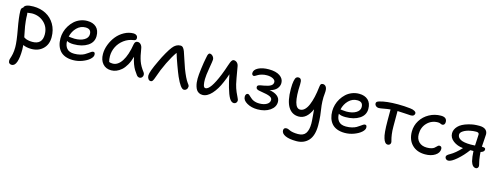

<svg xmlns="http://www.w3.org/2000/svg" viewBox="-20 -1302 6108 2359"><g transform="rotate(15 3033.5 -122.0)"><path d="M122.1 261.2Q102.5 261.2 91.3 250.2Q80.1 239.3 80.1 216.8Q80.1 202.6 87.4 182.6Q94.7 162.6 102.3 127Q109.9 91.3 109.9 40Q109.9 -32.7 82.5 -180.9Q55.2 -329.1 54.2 -405.8Q52.7 -446.3 78.1 -454.1Q87.4 -501 198.2 -501Q286.1 -501 356.7 -464.1Q427.2 -427.2 468.5 -356.4Q509.8 -285.6 509.8 -192.9Q509.8 -101.1 452.6 -45.7Q395.5 9.8 304.2 9.8Q244.1 9.8 198.2 -11.2Q201.2 15.6 201.2 45.9Q201.2 147.9 181.4 204.6Q161.6 261.2 122.1 261.2ZM147 -378.9Q147 -343.3 151.4 -302.5Q155.8 -261.7 159.4 -239.7Q163.1 -217.8 173.1 -167.7Q183.1 -117.7 185.1 -106Q199.7 -97.2 207.5 -92.8Q215.3 -88.4 239.5 -82.8Q263.7 -77.1 293.9 -77.1Q419.9 -77.1 419.9 -203.1Q419.9 -296.4 356.7 -355.2Q293.5 -414.1 202.1 -414.1Q190.4 -414.1 167.7 -410.6Q145 -407.2 143.1 -407.2Q147 -395.5 147 -378.9Z M833.5 9.8Q778.3 9.8 736.3 -6.3Q694.3 -22.5 668.7 -52.2Q643.1 -82 630.4 -121.6Q617.7 -161.1 617.7 -210Q617.7 -251 629.4 -292.5Q641.1 -334 664.3 -371.3Q687.5 -408.7 719 -437.7Q750.5 -466.8 793.2 -483.9Q835.9 -501 883.3 -501Q955.6 -501 997.6 -462.2Q1039.6 -423.3 1039.6 -349.1Q1039.6 -270.5 970 -225.3Q900.4 -180.2 792.5 -180.2Q733.4 -180.2 704.6 -199.2V-198.2Q704.6 -140.1 734.4 -105Q764.2 -69.8 828.6 -69.8Q868.7 -69.8 902.8 -78.4Q937 -86.9 958.5 -99.4Q980 -111.8 996.8 -124.3Q1013.7 -136.7 1027.1 -145.3Q1040.5 -153.8 1050.3 -153.8Q1063.5 -153.8 1069.1 -145.8Q1074.7 -137.7 1074.7 -120.1Q1074.7 -93.3 1041.5 -63.2Q1008.3 -33.2 951.2 -11.7Q894 9.8 833.5 9.8ZM881.3 -418Q819.3 -418 772.9 -371.8Q726.6 -325.7 710.4 -255.9Q714.8 -255.9 738.3 -252.4Q761.7 -249 785.6 -249Q860.4 -249 907.5 -277.1Q954.6 -305.2 954.6 -350.1Q954.6 -384.3 937 -401.1Q919.4 -418 881.3 -418Z M1319.8 9.8Q1252 9.8 1211.9 -36.4Q1171.9 -82.5 1171.9 -159.2Q1171.9 -219.2 1195.6 -280.3Q1219.2 -341.3 1258.5 -389.9Q1297.9 -438.5 1354.2 -469.2Q1410.6 -500 1471.7 -500Q1494.6 -500 1509.8 -487.3Q1524.9 -474.6 1524.9 -452.1Q1524.9 -439 1517.1 -430.7Q1509.3 -422.4 1494.6 -420.9Q1426.3 -412.1 1372.3 -372.1Q1318.4 -332 1290 -275.1Q1261.7 -218.3 1261.7 -155.8Q1261.7 -115.2 1271.5 -83Q1289.1 -75.2 1317.9 -75.2Q1383.3 -75.2 1433.1 -152.1Q1482.9 -229 1505.9 -372.1Q1513.7 -412.1 1546.9 -412.1Q1570.8 -412.1 1587.6 -393.8Q1604.5 -375.5 1608.9 -345.2Q1623 -249.5 1643.8 -190.7Q1664.6 -131.8 1712.9 -69.8Q1723.1 -55.2 1722.9 -38.1Q1722.7 -21 1711.2 -7.1Q1699.7 6.8 1682.6 6.8Q1658.2 6.8 1642.6 -14.2Q1618.7 -46.4 1604.2 -70.3Q1589.8 -94.2 1574.2 -134.5Q1558.6 -174.8 1549.8 -224.1Q1532.7 -162.1 1506.1 -115.7Q1479.5 -69.3 1448.7 -42.7Q1418 -16.1 1385.7 -3.2Q1353.5 9.8 1319.8 9.8Z M1823.7 12.2Q1804.2 12.2 1791.7 -5.9Q1779.3 -23.9 1779.3 -48.8Q1779.3 -96.2 1850.6 -244.1Q1878.4 -305.2 1911.9 -363.5Q1945.3 -421.9 1968.3 -450.2Q2010.3 -504.9 2067.4 -504.9Q2086.4 -504.9 2099.6 -490.5Q2112.8 -476.1 2123.5 -448.2Q2133.3 -422.9 2156 -351.3Q2178.7 -279.8 2192.4 -244.1Q2235.8 -131.3 2269.5 -85Q2271 -82.5 2274.7 -77.6Q2278.3 -72.8 2279.8 -71Q2281.2 -69.3 2283.7 -65.4Q2286.1 -61.5 2287.1 -59.6Q2288.1 -57.6 2289.3 -54.4Q2290.5 -51.3 2291 -48.6Q2291.5 -45.9 2291.5 -43Q2291.5 -20.5 2277.8 -5.9Q2264.2 8.8 2244.6 8.8Q2203.6 8.8 2142.6 -128.9Q2123 -173.8 2091.1 -261.2Q2059.1 -348.6 2042.5 -405.8Q1998.5 -344.7 1951.2 -248Q1903.8 -151.4 1869.6 -48.8Q1859.4 -18.1 1849.6 -2.9Q1839.8 12.2 1823.7 12.2Z M2481.4 11.2Q2455.6 11.2 2436 0.2Q2416.5 -10.7 2405 -27.8Q2393.6 -44.9 2386.2 -69.1Q2378.9 -93.3 2376.2 -116.7Q2373.5 -140.1 2373.5 -167Q2373.5 -212.4 2385 -298.6Q2396.5 -384.8 2406.2 -430.2Q2410.6 -456.5 2414.3 -470.2Q2418 -483.9 2424.3 -493.4Q2430.7 -502.9 2440.4 -502.9Q2460.9 -502.9 2478.5 -483.9Q2496.1 -464.8 2496.1 -439.9Q2496.1 -424.8 2479.2 -327.1Q2462.4 -229.5 2462.4 -185.1Q2462.4 -162.6 2463.6 -146Q2464.8 -129.4 2468.3 -112.8Q2471.7 -96.2 2478.8 -87.2Q2485.8 -78.1 2497.1 -78.1Q2560.1 -78.1 2646.5 -292Q2659.2 -322.3 2671.6 -358.2Q2684.1 -394 2691.4 -416.7Q2698.7 -439.5 2707.3 -460.4Q2715.8 -481.4 2725.1 -491.2Q2734.4 -501 2746.1 -501Q2769.5 -501 2787.1 -484.4Q2804.7 -467.8 2809.1 -439.9Q2839.4 -262.2 2849.1 -222.2Q2861.3 -172.4 2879.6 -130.6Q2897.9 -88.9 2909.2 -66.9Q2920.4 -44.9 2920.4 -34.2Q2920.4 -15.6 2908.7 -3.4Q2897 8.8 2880.4 8.8Q2847.7 8.8 2823 -33.4Q2798.3 -75.7 2774.4 -160.2Q2752.4 -234.4 2737.3 -319.8Q2720.2 -266.6 2695.3 -210Q2655.3 -113.3 2598.6 -51Q2542 11.2 2481.4 11.2Z M3179.2 7.8Q3103 7.8 3046.6 -24.7Q2990.2 -57.1 2990.2 -103Q2990.2 -122.1 2998.3 -133.5Q3006.3 -145 3021 -145Q3029.3 -145 3038.8 -137Q3048.3 -128.9 3059.8 -117.7Q3071.3 -106.4 3086.4 -95.2Q3101.6 -84 3126.5 -75.9Q3151.4 -67.9 3182.1 -67.9Q3242.2 -67.9 3278.1 -89.6Q3314 -111.3 3314 -147Q3314 -172.9 3282.2 -187.7Q3250.5 -202.6 3168 -214.8Q3129.9 -219.7 3116 -229Q3102.1 -238.3 3102.1 -256.8Q3102.1 -262.7 3103.5 -267.1Q3105 -271.5 3109.6 -274.9Q3114.3 -278.3 3118.7 -280.5Q3123 -282.7 3134 -285.4Q3145 -288.1 3153.6 -289.6Q3162.1 -291 3180.2 -293.9Q3241.2 -304.7 3268.3 -321.8Q3295.4 -338.9 3295.4 -368.2Q3295.4 -394 3264.4 -410.4Q3233.4 -426.8 3186 -426.8Q3153.3 -426.8 3124.8 -418.9Q3096.2 -411.1 3080.3 -401.9Q3064.5 -392.6 3051 -384.8Q3037.6 -377 3032.2 -377Q3020.5 -377 3012.9 -385.5Q3005.4 -394 3005.4 -407.2Q3005.4 -450.2 3058.1 -477.1Q3110.8 -503.9 3191.4 -503.9Q3281.7 -503.9 3332 -469.7Q3382.3 -435.5 3382.3 -380.9Q3382.3 -340.8 3354.5 -307.9Q3326.7 -274.9 3265.1 -258.8Q3328.1 -249.5 3364.7 -220Q3401.4 -190.4 3401.4 -145Q3401.4 -78.6 3338.6 -35.4Q3275.9 7.8 3179.2 7.8Z M3742.7 261.2Q3652.3 261.2 3602.1 238Q3551.8 214.8 3551.8 174.8Q3551.8 140.1 3588.9 140.1Q3599.6 140.1 3612.3 145Q3625 149.9 3637.5 156Q3649.9 162.1 3677 167Q3704.1 171.9 3739.7 171.9Q3809.1 171.9 3837.9 128.9Q3866.7 85.9 3866.7 4.9Q3866.7 -26.4 3861.1 -85Q3855.5 -143.6 3853.5 -172.9Q3793.9 -38.1 3692.9 -38.1Q3606.4 -38.1 3559.6 -112.8Q3512.7 -187.5 3512.7 -342.8Q3512.7 -406.2 3520.3 -442.6Q3527.8 -479 3538.8 -490.5Q3549.8 -502 3566.9 -502Q3590.8 -502 3600.8 -484.1Q3610.8 -466.3 3608.9 -423.8Q3593.3 -125 3687.5 -125Q3718.8 -125 3744.9 -149.9Q3771 -174.8 3790 -220Q3809.1 -265.1 3822.5 -324Q3835.9 -382.8 3843.8 -454.1Q3846.7 -482.4 3854.2 -491.7Q3861.8 -501 3879.9 -501Q3905.3 -501 3920.7 -477.1Q3936 -453.1 3930.7 -399.9Q3924.3 -346.2 3927 -292.5Q3929.7 -238.8 3935.5 -206.1Q3941.4 -173.3 3947.5 -115.5Q3953.6 -57.6 3953.6 4.9Q3953.6 134.8 3896.7 198Q3839.8 261.2 3742.7 261.2Z M4290.5 9.8Q4235.4 9.8 4193.4 -6.3Q4151.4 -22.5 4125.7 -52.2Q4100.1 -82 4087.4 -121.6Q4074.7 -161.1 4074.7 -210Q4074.7 -251 4086.4 -292.5Q4098.1 -334 4121.3 -371.3Q4144.5 -408.7 4176 -437.7Q4207.5 -466.8 4250.2 -483.9Q4293 -501 4340.3 -501Q4412.6 -501 4454.6 -462.2Q4496.6 -423.3 4496.6 -349.1Q4496.6 -270.5 4427 -225.3Q4357.4 -180.2 4249.5 -180.2Q4190.4 -180.2 4161.6 -199.2V-198.2Q4161.6 -140.1 4191.4 -105Q4221.2 -69.8 4285.6 -69.8Q4325.7 -69.8 4359.9 -78.4Q4394 -86.9 4415.5 -99.4Q4437 -111.8 4453.9 -124.3Q4470.7 -136.7 4484.1 -145.3Q4497.6 -153.8 4507.3 -153.8Q4520.5 -153.8 4526.1 -145.8Q4531.7 -137.7 4531.7 -120.1Q4531.7 -93.3 4498.5 -63.2Q4465.3 -33.2 4408.2 -11.7Q4351.1 9.8 4290.5 9.8ZM4338.4 -418Q4276.4 -418 4230 -371.8Q4183.6 -325.7 4167.5 -255.9Q4171.9 -255.9 4195.3 -252.4Q4218.8 -249 4242.7 -249Q4317.4 -249 4364.5 -277.1Q4411.6 -305.2 4411.6 -350.1Q4411.6 -384.3 4394 -401.1Q4376.5 -418 4338.4 -418Z M4838.9 12.2Q4800.8 12.2 4781.7 -51.8Q4761.7 -109.9 4761.7 -273.9V-414.1Q4724.1 -411.1 4680.2 -402.6Q4636.2 -394 4617.7 -394Q4594.7 -394 4579.6 -407.5Q4564.5 -420.9 4564.5 -439.9Q4564.5 -451.7 4572.8 -459.5Q4581.1 -467.3 4601.6 -473.1Q4685.5 -499 4834.5 -499Q4915.5 -499 4991.7 -490.2Q5025.9 -486.8 5047.4 -474.4Q5068.8 -461.9 5068.8 -446.8Q5068.8 -430.2 5056.6 -419.2Q5044.4 -408.2 5021.5 -408.2Q5002.4 -408.2 4943.1 -413.1Q4883.8 -418 4849.6 -418V-222.2Q4849.6 -163.6 4856 -120.8Q4862.3 -78.1 4868.9 -55.9Q4875.5 -33.7 4875.5 -24.9Q4875.5 -8.3 4865 2Q4854.5 12.2 4838.9 12.2Z M5312.5 8.8Q5207.5 8.8 5146 -53.5Q5084.5 -115.7 5084.5 -220.2Q5084.5 -297.4 5125 -362.1Q5165.5 -426.8 5233.9 -463.9Q5302.2 -501 5381.3 -501Q5457 -501 5457 -439.9Q5457 -421.4 5448.2 -409.7Q5439.5 -397.9 5423.3 -397.9Q5413.1 -397.9 5399.4 -405Q5385.7 -412.1 5367.2 -412.1Q5284.7 -412.1 5229.5 -355.2Q5174.3 -298.3 5174.3 -211.9Q5174.3 -149.9 5211.4 -113.5Q5248.5 -77.1 5312.5 -77.1Q5345.2 -77.1 5368.7 -83.7Q5392.1 -90.3 5403.8 -99.4Q5415.5 -108.4 5423.8 -117.7Q5432.1 -127 5440.4 -133.5Q5448.7 -140.1 5459.5 -140.1Q5473.6 -140.1 5481.4 -131.1Q5489.3 -122.1 5489.3 -106Q5489.3 -56.2 5438.7 -23.7Q5388.2 8.8 5312.5 8.8Z M5606.9 9.8Q5590.3 9.8 5578.1 -1.5Q5565.9 -12.7 5565.9 -28.8Q5565.9 -40 5575.9 -50.3Q5585.9 -60.5 5610.8 -74.2Q5673.3 -108.9 5744.1 -186Q5670.4 -192.9 5618.7 -231.9Q5566.9 -271 5566.9 -328.1Q5566.9 -376.5 5606.4 -418.7Q5646 -460.9 5731 -484.9Q5771.5 -496.1 5800.3 -499.5Q5829.1 -502.9 5868.2 -502.9Q5921.9 -502.9 5948 -480.5Q5974.1 -458 5974.1 -421.9Q5974.1 -399.4 5969.2 -342.8Q5964.4 -286.1 5963.9 -263.2Q5986.8 -263.2 5999 -258.3Q6011.2 -253.4 6011.2 -238.8Q6011.2 -209 5964.8 -195.8Q5967.3 -150.4 5975.1 -101.1Q5977.1 -89.4 5981.2 -71.8Q5985.4 -54.2 5988.3 -41.5Q5991.2 -28.8 5991.2 -23.9Q5991.2 -9.3 5982.2 1Q5973.1 11.2 5960 11.2Q5914.6 11.2 5894 -58.1Q5881.3 -108.4 5877.9 -185.1H5869.1H5837.9Q5782.2 -108.9 5713.9 -49.6Q5645.5 9.8 5606.9 9.8ZM5654.3 -335Q5654.3 -296.9 5695.1 -274.9Q5735.8 -252.9 5825.2 -252.9Q5842.8 -252.9 5878.9 -254.9Q5879.9 -278.8 5883.1 -331.1Q5886.2 -383.3 5886.2 -397Q5886.2 -422.9 5849.1 -422.9Q5811 -422.9 5773.9 -415Q5723.1 -404.8 5688.7 -382.8Q5654.3 -360.8 5654.3 -335Z"/></g></svg>

Font: Shantell Sans Normal
Style: Regular
Weight: 400
Designer: Stephen Nixon, Anya Danilova, Shantell Martin
Foundry: Arrow Type
Version: Version 1.006;[559af2be0]